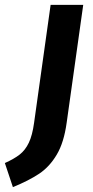

<svg xmlns="http://www.w3.org/2000/svg" viewBox="-111 -550 384 789"><path d="M-91 120Q-53 103 -30 85Q-7 67 7.5 36.5Q22 6 29 -45L97 -530H231L163 -46Q152 35 122.5 85Q93 135 50.5 163.5Q8 192 -58 219Z"/></svg>

Font: Fira Sans Condensed SemiBold
Style: Italic
Weight: 600
Width: 3
Italic angle: -8°
Designer: bBox Type GmbH & Carrois Corporate GbR & Edenspiekermann AG
Foundry: bBox Type GmbH & Carrois Corporate GbR & Edenspiekermann AG
Version: Version 4.301